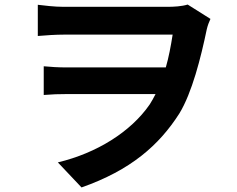

<svg xmlns="http://www.w3.org/2000/svg" viewBox="-20 -763 1040 843"><path d="M146 -742V-605C180 -608 225 -611 261 -611H738C730 -560 721 -512 708 -467H269C238 -467 202 -469 172 -472V-346C208 -349 238 -350 274 -350H663C655 -334 646 -318 637 -304C554 -184 405 -91 234 -50L338 60C554 -16 678 -125 767 -264C823 -355 862 -510 888 -635C892 -652 898 -667 904 -680L804 -743C778 -735 744 -733 713 -733H260C217 -733 173 -739 146 -742Z"/></svg>

Font: Noto Sans HK
Style: Bold
Weight: 700
Designer: Ryoko NISHIZUKA 西塚涼子 (kana, bopomofo & ideographs); Paul D. Hunt (Latin, Greek & Cyrillic); Sandoll Communications 산돌커뮤니
Foundry: Adobe
Version: Version 2.002;hotconv 1.0.116;makeotfexe 2.5.65601